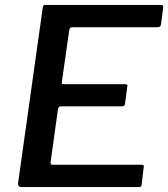

<svg xmlns="http://www.w3.org/2000/svg" viewBox="-20 -762 685 782"><path d="M154 -730Q155 -738 157.5 -740Q160 -742 166 -742H636Q648 -742 644 -726L636 -664Q635 -657 631.5 -654Q628 -651 619 -651H275Q269 -651 266 -648.5Q263 -646 262 -639L232 -429Q231 -423 233 -421Q235 -419 240 -419H490Q497 -419 498.5 -416Q500 -413 498 -407L489 -338Q488 -329 477 -329H228Q218 -329 216 -317L186 -101Q185 -91 193 -91H555Q562 -91 564.5 -88.5Q567 -86 565 -79L557 -10Q556 -4 553.5 -2Q551 0 543 0H69Q51 0 54 -19L154 -730Z"/></svg>

Font: Libre Franklin Thin Medium
Style: Italic
Weight: 500
Italic angle: -8°
Version: Version 3.000